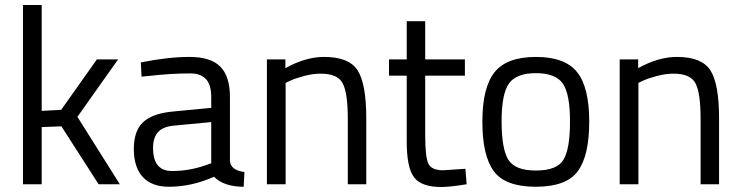

<svg xmlns="http://www.w3.org/2000/svg" viewBox="-20 -738 2967 769"><path d="M147 0H72V-718H147V-294L225 -298L368 -500H453L290 -270L460 0H375L226 -232L147 -229Z M901 -349V-93Q904 -56 959 -49L956 10Q877 10 837 -30Q747 10 657 10Q588 10 552 -29Q516 -68 516 -141Q516 -214 553 -248.5Q590 -283 669 -291L826 -306V-349Q826 -400 804 -422Q782 -444 744 -444Q664 -444 578 -434L547 -431L544 -488Q654 -510 739 -510Q824 -510 862.5 -471Q901 -432 901 -349ZM593 -145Q593 -53 669 -53Q737 -53 803 -76L826 -84V-249L678 -235Q633 -231 613 -209Q593 -187 593 -145Z M1124 0H1049V-500H1123V-465Q1204 -510 1278 -510Q1378 -510 1412.5 -456Q1447 -402 1447 -264V0H1373V-262Q1373 -366 1352.5 -404.5Q1332 -443 1265 -443Q1233 -443 1197.5 -433.5Q1162 -424 1143 -415L1124 -406Z M1842 -435H1683V-196Q1683 -110 1695.5 -83Q1708 -56 1755 -56L1844 -62L1849 0Q1782 11 1747 11Q1669 11 1639 -27Q1609 -65 1609 -172V-435H1538V-500H1609V-653H1683V-500H1842Z M1912 -251Q1912 -388 1961 -449Q2010 -510 2126.5 -510Q2243 -510 2291.5 -449Q2340 -388 2340 -251Q2340 -114 2294 -52Q2248 10 2126 10Q2004 10 1958 -52Q1912 -114 1912 -251ZM1989 -252.5Q1989 -143 2015.5 -99Q2042 -55 2126.5 -55Q2211 -55 2237 -98.5Q2263 -142 2263 -252Q2263 -362 2234 -403.5Q2205 -445 2126.5 -445Q2048 -445 2018.5 -403.5Q1989 -362 1989 -252.5Z M2537 0H2462V-500H2536V-465Q2617 -510 2691 -510Q2791 -510 2825.5 -456Q2860 -402 2860 -264V0H2786V-262Q2786 -366 2765.5 -404.5Q2745 -443 2678 -443Q2646 -443 2610.5 -433.5Q2575 -424 2556 -415L2537 -406Z"/></svg>

Font: TitilliumWeb-Regular
Style: Regular
Weight: 400
Version: Version 1.001;PS 57.000;hotconv 1.0.70;makeotf.lib2.5.55311